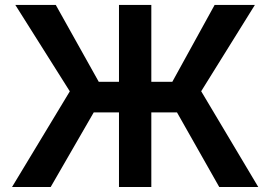

<svg xmlns="http://www.w3.org/2000/svg" viewBox="-20 -747 1080 767"><path d="M1011.7 0H855.8L687.1 -297.9H584.5V0H455.3V-297.9H354.4L182.5 0H28.1L258.9 -382.1L41.2 -727.3H202.8L374.6 -420.1H455.3V-727.3H584.5V-420.1H668.3L837.4 -727.3H998.2L783.7 -382.5Z"/></svg>

Font: Linik Sans SemiBold
Style: Regular
Weight: 600
Designer: Fonts by Rasmus Andersson / Changes by Cristiano Sobral with parts from Marc Monis
Foundry: rsms
Version: Version 3.020; ttfautohint (v1.6)